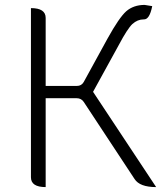

<svg xmlns="http://www.w3.org/2000/svg" viewBox="-20 -762 661 782"><path d="M166 0Q106 0 106 -40V-729Q166 -729 166 -689V-412H293Q312 -412 321 -428L418 -605Q465 -690 494 -716Q524 -742 569 -742L600 -737Q589 -681 565 -683Q540 -683 519 -664Q499 -645 464 -579L359 -388L616 0Q549 0 528 -33L321 -347Q311 -362 292 -362H166V0Z"/></svg>

Font: Swei Half Moon CJK SC
Style: Light
Weight: 300
Version: Version 2.071